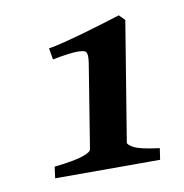

<svg xmlns="http://www.w3.org/2000/svg" viewBox="-50 -656 413 431"><g transform="rotate(-10 156.5 -440.5)"><path d="M286.1 -298.8 282.2 -272.9H43L46.4 -298.8Q93.8 -304.2 112.3 -310.8Q130.9 -317.4 131.3 -323.7L162.1 -514.2Q165.5 -534.7 160.2 -540.5Q157.7 -543.9 141.6 -544.2Q125.5 -544.4 84.5 -536.6L80.1 -562.5Q93.3 -564.5 116.2 -570.3Q139.2 -576.2 164.8 -583.5Q190.4 -590.8 212.6 -597.7Q234.9 -604.5 247.1 -608.4L259.8 -595.7L215.3 -323.7Q215.3 -318.4 229.2 -311.3Q243.2 -304.2 286.1 -298.8Z"/></g></svg>

Font: Dai Banna SIL
Style: Bold Italic
Weight: 700
Italic angle: -11°
Designer: Victor Gaultney
Foundry: SIL International
Version: Version 4.000